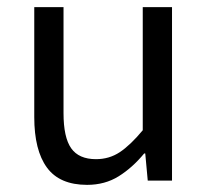

<svg xmlns="http://www.w3.org/2000/svg" viewBox="-20 -506 584 538"><path d="M224 12Q147 12 111.5 -36.5Q76 -85 76 -178V-486H158V-189Q158 -121 179.5 -90.5Q201 -60 249 -60Q286 -60 315.5 -79.5Q345 -99 380 -141V-486H462V0H394L387 -76H384Q351 -36 312.5 -12Q274 12 224 12Z"/></svg>

Font: Source Sans 3 ExtraLight
Style: Regular
Weight: 400
Version: Version 3.052;hotconv 1.1.0;makeotfexe 2.6.0